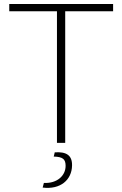

<svg xmlns="http://www.w3.org/2000/svg" viewBox="-20 -710 608 954"><path d="M542 -690H26V-654H263V0H304V-654H542ZM252 47 247 68C292 69 306 81 306 114C306 162 265 202 198 199L192 222C280 233 337 184 338 112C339 61 309 43 252 47Z"/></svg>

Font: Exo 2 Extra Light
Style: Regular
Weight: 250
Designer: Natanael Gama
Version: Version 1.001;PS 001.001;hotconv 1.0.88;makeotf.lib2.5.64775